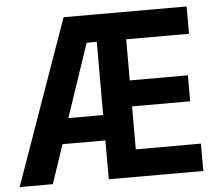

<svg xmlns="http://www.w3.org/2000/svg" viewBox="-54 -757 936 813"><g transform="rotate(-5 414.5 -350.0)"><path d="M-2.9 0 245.1 -700.2H768.1V-584H501V-409.2H748V-298.8H501V-116.2H777.8V0H376V-165H193.8L138.2 0ZM228 -272.9H376V-584H333Z"/></g></svg>

Font: Fixel Text SemiBold
Style: Regular
Weight: 600
Width: 4
Designer: AlfaBravo + MacPaw
Foundry: Kyrylo Tkachov, Marchela Mozhyna, Serhii Makarenko, Maria Weinstein, Zakhar Kryvoshyya
Version: Version 1.211